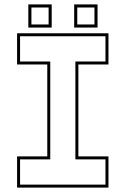

<svg xmlns="http://www.w3.org/2000/svg" viewBox="-20 -851 570 871"><path d="M57.5 0V-141.5H194.5V-558.5H57.5V-700H472V-558.5H335.5V-141.5H472V0ZM71 -13.5H458.5V-128H322V-572H458.5V-686.5H71V-572H208V-128H71ZM316.5 -726V-831H422.5V-726ZM108.5 -726V-831H214.5V-726ZM122.5 -740H200.5V-817H122.5ZM330.5 -740H408.5V-817H330.5Z"/></svg>

Font: Tourney Thin
Style: Regular
Weight: 100
Designer: Tyler Finck
Foundry: Etcetera Type Co
Version: Version 1.015